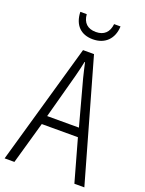

<svg xmlns="http://www.w3.org/2000/svg" viewBox="-167 -989 806 1068"><g transform="rotate(20 236.0 -455.0)"><path d="M355 -910H317C312 -861 284 -834 236 -834C187 -834 159 -860 155 -910H117C120 -831 164 -790 234 -790C306 -790 352 -836 355 -910ZM413 0H472L269 -715H204L0 0H58L129 -250H343ZM258 -568 330 -302H142L214 -568C222 -600 230 -631 236 -662C242 -632 251 -598 258 -568Z"/></g></svg>

Font: Noto Sans Arabic Cond Light
Style: Regular
Weight: 300
Width: 3
Designer: Monotype Design Team, Nadine Chahine, Nizar Qandah and Khaled Hosny
Foundry: Monotype Imaging Inc.
Version: Version 2.012